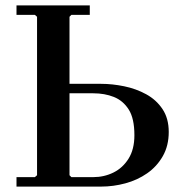

<svg xmlns="http://www.w3.org/2000/svg" viewBox="-20 -690 655 710"><path d="M354 -380Q395 -380 439 -371Q483 -362 520.5 -341.5Q558 -321 581 -286.5Q604 -252 604 -202Q604 -151 582 -112.5Q560 -74 524 -49Q488 -24 443.5 -12Q399 0 354 0H41V-35H109L117 -42V-628L109 -635H41V-670H312V-635H244L237 -628V-380ZM325 -35Q365 -35 399.5 -52Q434 -69 455.5 -103.5Q477 -138 477 -190Q477 -252 456 -285Q435 -318 401 -331.5Q367 -345 325 -345H237V-42L244 -35Z"/></svg>

Font: Brygada 1918 SemiBold
Style: Regular
Weight: 600
Designer: Mateusz Machalski | Borys Kosmynka | Przemek Hoffer
Foundry: NIEPODLEGLA 2018
Version: Version 3.006